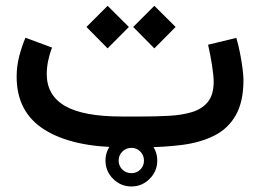

<svg xmlns="http://www.w3.org/2000/svg" viewBox="-20 -514 908 670"><path d="M348.1 46.4Q348.1 9.3 374.8 -17.3Q401.4 -43.9 438.5 -43.9Q475.6 -43.9 502.2 -17.3Q528.8 9.3 528.8 46.4Q528.8 83.5 502.2 110.1Q475.6 136.7 438.5 136.7Q401.4 136.7 374.8 110.1Q348.1 83.5 348.1 46.4ZM394 46.4Q394 64.9 407 77.6Q419.9 90.3 438.5 90.3Q457 90.3 469.7 77.6Q482.4 64.9 482.4 46.4Q482.4 27.8 469.7 14.9Q457 2 438.5 2Q419.9 2 407 14.9Q394 27.8 394 46.4ZM476.1 0H410.2Q233.9 0 136 -61Q38.1 -122.1 38.1 -246.1Q38.1 -282.7 46.9 -317.1Q55.7 -351.6 68.8 -382.3L161.6 -348.1Q153.3 -327.1 148.2 -302.7Q143.1 -278.3 143.1 -254.9Q143.6 -180.7 207.3 -144Q271 -107.4 405.3 -107.4H472.7Q523.9 -107.4 569.6 -109.9Q615.2 -112.3 650.4 -123Q685.5 -133.8 705.6 -158.7Q725.6 -183.6 725.6 -228.5Q725.6 -250 720 -285.9Q714.4 -321.8 706.1 -357.9L804.7 -381.8Q812 -357.4 817.6 -328.6Q823.2 -299.8 826.4 -274.7Q829.6 -249.5 829.6 -235.8Q829.6 -158.7 802.7 -111.8Q775.9 -64.9 727.8 -40.8Q679.7 -16.6 615.5 -8.3Q551.3 0 476.1 0ZM444.8 -419.9 518.6 -493.7 592.8 -419.9 518.6 -345.2ZM281.7 -419.9 355.5 -493.7 429.7 -419.9 355.5 -345.2Z"/></svg>

Font: Vazir Medium FD
Style: Medium-FD
Weight: 500
Designer: Saber Rastikerdar
Foundry: Saber Rastikerdar
Version: Version 30.0.0